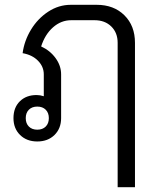

<svg xmlns="http://www.w3.org/2000/svg" viewBox="-20 -578 661 798"><path d="M541 -400V200H469V-400Q469 -442 442.5 -468Q416 -494 373 -494H276Q234 -494 200.5 -464.5Q167 -435 151 -385Q188 -368 211 -336.5Q234 -305 234 -269V-87Q234 -44 206.5 -17Q179 10 135 10Q91 10 63.5 -17Q36 -44 36 -87Q36 -131 62.5 -157Q89 -183 132 -183Q147 -183 162 -178V-269Q162 -301 138 -325.5Q114 -350 74 -357Q81 -409 109 -455Q137 -501 180.5 -529.5Q224 -558 274 -558H382Q453 -558 497 -514.5Q541 -471 541 -400ZM183 -87Q183 -109 170 -122Q157 -135 135 -135Q113 -135 100 -122Q87 -109 87 -87Q87 -65 100 -52Q113 -39 135 -39Q157 -39 170 -52Q183 -65 183 -87Z"/></svg>

Font: Bai Jamjuree
Style: Regular
Weight: 400
Designer: Katatrad Aksorn Co.,Ltd.
Foundry: Cadson Demak Co.,Ltd.
Version: Version 1.000; ttfautohint (v1.6)